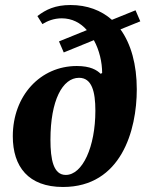

<svg xmlns="http://www.w3.org/2000/svg" viewBox="-20 -732 595 765"><path d="M231 13C463 13 525 -213 525 -376C525 -475 502 -557 460 -615L539 -647L520 -691L426 -653C383 -691 327 -712 261 -712C200 -712 163 -694 129 -668L149 -636C168 -648 194 -659 226 -659C267 -659 301 -641 326 -612L215 -567L234 -523L354 -572C376 -532 387 -484 387 -441L381 -438C366 -453 340 -469 286 -469C141 -469 31 -351 31 -189C31 -68 93 13 231 13ZM242 -35C193 -35 181 -96 181 -175C181 -332 229 -422 295 -422C346 -422 360 -367 360 -291C360 -147 309 -35 242 -35Z"/></svg>

Font: STIX Two Text
Style: Bold Italic
Weight: 700
Italic angle: -12°
Designer: Ross Mills, John Hudson & Paul Hanslow, Tiro Typeworks Ltd; with prior portions MicroPress Inc. and Coen Hoffman, Elsevi
Foundry: Tiro Typeworks Ltd
Version: Version 2.13 b171